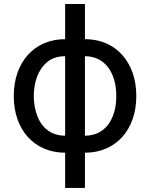

<svg xmlns="http://www.w3.org/2000/svg" viewBox="-20 -747 745 953"><path d="M401.6 185.7V-727.3H303.3V185.7ZM329.5 11V-552.6H303.3C227.6 -552.6 164.1 -524.9 119 -475.1C73.9 -425.1 48.3 -355.1 48.3 -270.2C48.3 -102.3 150.6 10.7 303.3 11ZM303.3 -73.5C233.3 -73.5 187.1 -112.9 164.8 -172.6C153.4 -202.4 147.7 -235.1 147.7 -270.2C147.7 -340.2 170.1 -403.8 216.3 -440.7C239.3 -458.8 268.1 -468 303.3 -468H318.2V-73.5ZM401.6 11C555.4 11 656.6 -103.7 656.6 -270.2C656.6 -355.1 631 -425.1 585.9 -475.1C540.8 -524.9 478 -552.6 401.6 -552.6H375.7V11ZM387.1 -73.5V-468H401.6C502.8 -468 557.2 -383.2 557.2 -270.2C557.2 -157 503.2 -73.5 401.6 -73.5Z"/></svg>

Font: Inter 465
Style: Regular
Weight: 400
Designer: Rasmus Andersson
Foundry: rsms
Version: Version 3.019;Glyphs 3.1.2 (3151)